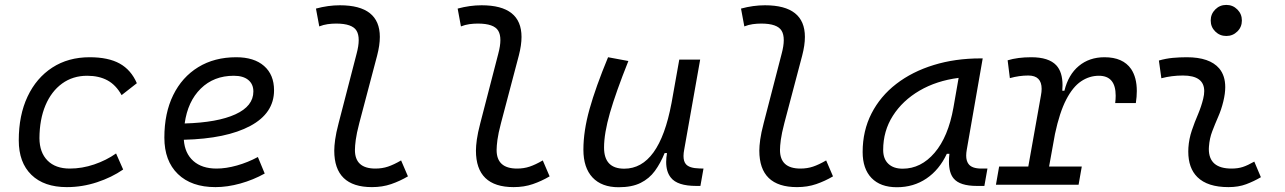

<svg xmlns="http://www.w3.org/2000/svg" viewBox="-20 -764 5313 794"><path d="M268.6 -66.9Q319.3 -66.9 369.6 -84Q419.9 -101.1 460 -129.4L489.3 -63Q441.9 -30.3 381.1 -10.3Q320.3 9.8 256.3 9.8Q162.1 9.8 109.9 -41Q57.6 -91.8 57.6 -183.6Q57.6 -287.6 94 -364.7Q130.4 -441.9 196.3 -484.6Q262.2 -527.3 350.6 -527.3Q427.7 -527.3 474.9 -501.2Q522 -475.1 545.9 -419.9L482.9 -370.6Q459.5 -412.6 424.6 -431.6Q389.6 -450.7 340.3 -450.7Q281.2 -450.7 236.8 -418.5Q192.4 -386.2 168 -328.4Q143.6 -270.5 143.1 -192.4Q143.6 -133.3 176.5 -100.1Q209.5 -66.9 268.6 -66.9Z M875.5 -66.9Q914.6 -66.9 959.7 -79.6Q1004.9 -92.3 1046.4 -114.7L1074.7 -46.4Q1027.3 -20 973.9 -5.1Q920.4 9.8 871.1 9.8Q771.5 9.8 715.6 -44.4Q659.7 -98.6 659.7 -194.8Q659.7 -296.4 696.3 -370.8Q732.9 -445.3 799.8 -486.3Q866.7 -527.3 957 -527.3Q1030.8 -527.3 1072 -491.2Q1113.3 -455.1 1113.3 -390.6Q1113.3 -295.9 1014.9 -243.2Q916.5 -190.4 740.2 -186Q744.1 -129.9 779.5 -98.4Q814.9 -66.9 875.5 -66.9ZM743.7 -253.4Q879.4 -257.3 953.6 -291.3Q1027.8 -325.2 1027.8 -385.7Q1027.8 -416 1006.8 -433.3Q985.8 -450.7 946.8 -450.7Q864.3 -450.7 810.3 -397.7Q756.3 -344.7 743.7 -253.4Z M1518.1 9.8Q1362.3 9.8 1362.3 -141.1Q1362.3 -159.7 1366 -186.8Q1369.6 -213.9 1380.4 -254.9L1454.6 -541.5Q1463.4 -574.2 1463.4 -598.1Q1463.4 -622.1 1454.6 -636.7Q1437 -666.5 1370.1 -666.5Q1353 -666.5 1335.2 -664.1Q1317.4 -661.6 1300.3 -654.8L1286.6 -728.5Q1336.9 -742.2 1385.7 -742.2Q1550.8 -742.2 1550.8 -611.3Q1550.8 -577.1 1539.6 -534.2L1465.8 -254.9Q1454.6 -211.9 1451.2 -185.8Q1447.8 -159.7 1447.8 -144.5Q1447.3 -66.9 1532.2 -66.9Q1560.5 -66.9 1584.5 -75Q1608.4 -83 1638.7 -100.6L1667 -34.7Q1633.8 -15.1 1597.7 -2.7Q1561.5 9.8 1518.1 9.8Z M2104 9.8Q1948.2 9.8 1948.2 -141.1Q1948.2 -159.7 1951.9 -186.8Q1955.6 -213.9 1966.3 -254.9L2040.5 -541.5Q2049.3 -574.2 2049.3 -598.1Q2049.3 -622.1 2040.5 -636.7Q2022.9 -666.5 1956.1 -666.5Q1939 -666.5 1921.1 -664.1Q1903.3 -661.6 1886.2 -654.8L1872.6 -728.5Q1922.9 -742.2 1971.7 -742.2Q2136.7 -742.2 2136.7 -611.3Q2136.7 -577.1 2125.5 -534.2L2051.8 -254.9Q2040.5 -211.9 2037.1 -185.8Q2033.7 -159.7 2033.7 -144.5Q2033.2 -66.9 2118.2 -66.9Q2146.5 -66.9 2170.4 -75Q2194.3 -83 2224.6 -100.6L2252.9 -34.7Q2219.7 -15.1 2183.6 -2.7Q2147.5 9.8 2104 9.8Z M2538.6 10.3Q2468.3 10.3 2430.4 -30Q2392.6 -70.3 2392.6 -145Q2392.6 -222.2 2418 -313Q2443.4 -403.8 2494.6 -527.3L2578.6 -511.7Q2526.9 -382.3 2502.4 -297.4Q2478 -212.4 2478 -153.8Q2478 -66.4 2561.5 -66.4Q2706.1 -66.4 2756.8 -336.9V-336.4L2789.1 -517.6H2875.5L2809.6 -146Q2806.6 -130.9 2806.6 -119.1Q2806.6 -97.2 2815.9 -85.9Q2829.6 -68.4 2872.6 -67.4L2889.2 -66.9L2876.5 4.9H2859.4Q2781.2 4.9 2754.4 -29.3Q2734.9 -53.2 2734.9 -94.2Q2734.9 -111.3 2738.3 -130.9H2728.5Q2711.4 -88.9 2688.2 -57.1Q2665 -25.4 2629.2 -7.6Q2593.3 10.3 2538.6 10.3Z M3275.9 9.8Q3120.1 9.8 3120.1 -141.1Q3120.1 -159.7 3123.8 -186.8Q3127.4 -213.9 3138.2 -254.9L3212.4 -541.5Q3221.2 -574.2 3221.2 -598.1Q3221.2 -622.1 3212.4 -636.7Q3194.8 -666.5 3127.9 -666.5Q3110.8 -666.5 3093 -664.1Q3075.2 -661.6 3058.1 -654.8L3044.4 -728.5Q3094.7 -742.2 3143.6 -742.2Q3308.6 -742.2 3308.6 -611.3Q3308.6 -577.1 3297.4 -534.2L3223.6 -254.9Q3212.4 -211.9 3209 -185.8Q3205.6 -159.7 3205.6 -144.5Q3205.1 -66.9 3290 -66.9Q3318.4 -66.9 3342.3 -75Q3366.2 -83 3396.5 -100.6L3424.8 -34.7Q3391.6 -15.1 3355.5 -2.7Q3319.3 9.8 3275.9 9.8Z M3689 10.3Q3621.1 10.3 3584.2 -27.8Q3547.4 -65.9 3547.4 -135.3Q3547.4 -223.1 3584 -294.7Q3620.6 -366.2 3686.5 -417Q3752.4 -467.8 3841.3 -495.1Q3930.2 -522.5 4034.7 -522.5H4043.9L3978 -145Q3975.6 -131.3 3975.6 -120.6Q3975.6 -99.1 3984.9 -86.4Q3998.5 -66.9 4038.6 -66.9H4063.5L4050.8 4.9H4020Q3949.2 4.9 3923.8 -25.9Q3904.3 -48.8 3904.3 -95.7Q3904.3 -110.4 3906.2 -127.9H3895.5Q3864.3 -61.5 3811 -25.6Q3757.8 10.3 3689 10.3ZM3712.9 -66.4Q3788.6 -66.4 3845 -132.3Q3901.4 -198.2 3922.9 -319.3L3944.3 -441.9Q3853 -430.2 3782.7 -389.2Q3712.4 -348.1 3672.4 -285.2Q3632.3 -222.2 3632.3 -144Q3632.3 -106.9 3653.6 -86.7Q3674.8 -66.4 3712.9 -66.4Z M4098.6 0 4111.8 -75.2H4232.4L4284.7 -369.1Q4287.6 -384.3 4287.6 -396.5Q4287.6 -451.7 4232.4 -451.7Q4194.8 -451.7 4156.2 -440.9L4147 -514.6Q4188.5 -527.3 4244.6 -527.3Q4316.9 -527.3 4348.1 -494.1Q4374 -466.3 4374 -411.6Q4374 -400.9 4373 -388.7H4381.8Q4397.9 -455.1 4441.4 -491.2Q4484.9 -527.3 4547.4 -527.3Q4624 -527.3 4657.7 -478.5Q4681.2 -443.4 4681.2 -387.7Q4681.2 -364.7 4677.2 -337.9H4591.8Q4593.8 -354 4593.8 -368.2Q4593.8 -450.7 4524.4 -450.7Q4484.9 -450.7 4450.7 -427.7Q4416.5 -404.8 4389.2 -352.1Q4361.8 -299.3 4342.8 -210L4318.4 -75.2H4453.6L4440.4 0Z M5167 -95.7 5194.3 -31.2Q5165.5 -14.2 5133.5 -2.2Q5101.6 9.8 5060.1 9.8Q4973.6 9.8 4931.6 -31.7Q4894 -68.8 4894 -137.2Q4894 -145 4894.5 -153.3Q4897 -189.9 4908.7 -224.6Q4920.4 -259.3 4934.6 -292Q4948.2 -324.7 4955.6 -355Q4960 -373 4960 -387.2Q4960 -451.7 4872.1 -451.7Q4825.7 -451.7 4782.7 -440.4L4772.5 -513.7Q4801.3 -522 4830.1 -524.7Q4858.9 -527.3 4887.7 -527.3Q4982.4 -527.3 5022 -481Q5046.9 -451.2 5046.9 -403.8Q5046.9 -377.4 5039.1 -345.2Q5030.8 -310.5 5017.6 -280.8Q5004.4 -250.5 4993.2 -221.2Q4981.9 -191.9 4979.5 -157.7Q4979 -152.8 4979 -147.9Q4979 -66.9 5072.8 -66.9Q5099.1 -66.9 5119.4 -73.5Q5139.6 -80.1 5167 -95.7ZM5051.3 -615.2Q5024.4 -615.2 5005.6 -633.8Q4986.8 -652.3 4986.8 -679.2Q4986.8 -706.1 5005.6 -724.9Q5024.4 -743.7 5051.3 -743.7Q5078.1 -743.7 5096.9 -724.9Q5115.7 -706.1 5115.7 -679.2Q5115.7 -652.3 5096.9 -633.8Q5078.1 -615.2 5051.3 -615.2Z"/></svg>

Font: CaskaydiaCove NFP SemiLight
Style: Italic
Weight: 350
Italic angle: -10°
Designer: Aaron Bell
Foundry: Saja Typeworks
Version: Version 2111.001; VTT 6.35;Nerd Fonts 3.1.1